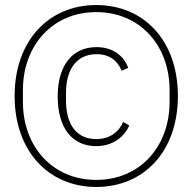

<svg xmlns="http://www.w3.org/2000/svg" viewBox="-20 -730 764 762"><path d="M362 12C551 12 686 -129 686 -349C686 -569 551 -710 362 -710C174 -710 38 -569 38 -349C38 -129 174 12 362 12ZM362 -16C188 -16 71 -149 71 -325V-373C71 -549 188 -682 362 -682C536 -682 653 -549 653 -373V-325C653 -149 536 -16 362 -16ZM362 -150C427 -150 473 -186 493 -232L469 -246C450 -204 414 -178 362 -178C289 -178 242 -229 242 -331V-362C242 -461 289 -515 363 -515C414 -515 446 -490 463 -449L489 -461C471 -508 429 -543 363 -543C269 -543 209 -473 209 -347C209 -220 268 -150 362 -150Z"/></svg>

Font: IBM Plex Thai ExtraLight
Style: Regular
Weight: 200
Designer: Mike Abbink, Paul van der Laan, Pieter van Rosmalen, Ben Mitchell, Mark Frömberg
Foundry: Bold Monday
Version: Version 1.0